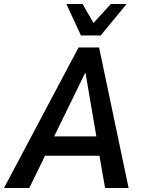

<svg xmlns="http://www.w3.org/2000/svg" viewBox="-55 -943 710 963"><path d="M-35 0 339 -705H442L590 0H472L437 -201L475 -162H132L190 -201L92 0ZM372 -577 202 -229 187 -259H450L433 -231L374 -577ZM351 -765 278 -923H359L414 -828L501 -923H580L450 -765Z"/></svg>

Font: Nunito Sans 10pt Condensed
Style: Bold Italic
Weight: 700
Width: 3
Italic angle: -9°
Designer: Vernon Adams
Foundry: Vernon Adams
Version: Version 3.101;gftools[0.9.27]